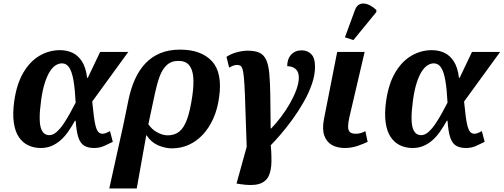

<svg xmlns="http://www.w3.org/2000/svg" viewBox="-20 -831 2862 1091"><path d="M211 10Q173 10 141 -5Q109 -20 87.5 -51.5Q66 -83 58.5 -134Q51 -185 61 -257Q75 -355 113 -419Q151 -483 205 -514.5Q259 -546 321 -546Q359 -546 391 -531.5Q423 -517 445.5 -482.5Q468 -448 475 -389H479L549 -536H709L504 -254Q509 -204 513.5 -169Q518 -134 524 -112.5Q530 -91 539 -81Q548 -71 563 -71Q571 -71 580.5 -74.5Q590 -78 605 -86L621 -25Q599 -14 572.5 -2Q546 10 515 10Q480 10 458 -3.5Q436 -17 425 -51Q414 -85 410 -145H406Q387 -111 367 -82.5Q347 -54 323.5 -33.5Q300 -13 272.5 -1.5Q245 10 211 10ZM260 -63Q281 -63 301.5 -81Q322 -99 341.5 -128Q361 -157 378.5 -189Q396 -221 410 -248Q406 -325 397.5 -374Q389 -423 373.5 -447Q358 -471 332 -471Q314 -471 296.5 -460Q279 -449 263.5 -425Q248 -401 235 -361Q222 -321 214 -264Q205 -199 205.5 -159Q206 -119 214 -98.5Q222 -78 234 -70.5Q246 -63 260 -63Z M710 -263Q723 -327 746.5 -379.5Q770 -432 805.5 -470Q841 -508 890 -528.5Q939 -549 1003 -549Q1123 -549 1184 -483.5Q1245 -418 1225 -278Q1216 -211 1192 -157.5Q1168 -104 1132.5 -66Q1097 -28 1052.5 -8Q1008 12 956 12Q919 12 879 -5Q839 -22 813 -62H811L757 240H601L681 -122ZM933 -62Q972 -62 998.5 -83Q1025 -104 1043 -153.5Q1061 -203 1073 -287Q1082 -350 1078 -394Q1074 -438 1054 -461.5Q1034 -485 994 -485Q953 -485 927.5 -461Q902 -437 887 -396Q872 -355 861 -303L823 -125Q843 -95 874 -78.5Q905 -62 933 -62Z M1343 215 1324 212 1386 -12 1516 -40Q1523 32 1522.5 85Q1522 138 1506 170.5Q1490 203 1451 214.5Q1412 226 1343 215ZM1267 -508Q1292 -525 1325.5 -534Q1359 -543 1387 -543Q1430 -543 1455 -531Q1480 -519 1493 -490Q1506 -461 1510.5 -410.5Q1515 -360 1516 -284Q1517 -208 1518 -101H1521Q1549 -130 1577 -167Q1605 -204 1627.5 -243.5Q1650 -283 1664 -321Q1678 -359 1678 -390Q1678 -424 1659 -439.5Q1640 -455 1612 -455Q1612 -496 1634.5 -520.5Q1657 -545 1695 -545Q1727 -545 1748.5 -523.5Q1770 -502 1770 -452Q1770 -405 1752.5 -354Q1735 -303 1706 -252Q1677 -201 1643 -154Q1609 -107 1575 -67.5Q1541 -28 1514 -1L1382 9Q1377 -124 1374.5 -211Q1372 -298 1369 -349Q1366 -400 1361.5 -424Q1357 -448 1349 -455Q1341 -462 1327 -462Q1317 -462 1307 -458.5Q1297 -455 1282 -447Z M1940 10Q1896 10 1865.5 -7.5Q1835 -25 1822.5 -61.5Q1810 -98 1821 -155L1896 -536H2052L1965 -164Q1958 -132 1958 -111Q1958 -90 1968.5 -80.5Q1979 -71 2002 -71Q2018 -71 2032 -75.5Q2046 -80 2056 -86L2069 -25Q2047 -14 2012 -2Q1977 10 1940 10ZM1988 -603 1940 -619 1997 -774Q2005 -795 2018 -803.5Q2031 -812 2047.5 -811Q2064 -810 2082.5 -800.5Q2101 -791 2119 -774L2118 -762Z M2324 10Q2286 10 2254 -5Q2222 -20 2200.5 -51.5Q2179 -83 2171.5 -134Q2164 -185 2174 -257Q2188 -355 2226 -419Q2264 -483 2318 -514.5Q2372 -546 2434 -546Q2472 -546 2504 -531.5Q2536 -517 2558.5 -482.5Q2581 -448 2588 -389H2592L2662 -536H2822L2617 -254Q2622 -204 2626.5 -169Q2631 -134 2637 -112.5Q2643 -91 2652 -81Q2661 -71 2676 -71Q2684 -71 2693.5 -74.5Q2703 -78 2718 -86L2734 -25Q2712 -14 2685.5 -2Q2659 10 2628 10Q2593 10 2571 -3.5Q2549 -17 2538 -51Q2527 -85 2523 -145H2519Q2500 -111 2480 -82.5Q2460 -54 2436.5 -33.5Q2413 -13 2385.5 -1.5Q2358 10 2324 10ZM2373 -63Q2394 -63 2414.5 -81Q2435 -99 2454.5 -128Q2474 -157 2491.5 -189Q2509 -221 2523 -248Q2519 -325 2510.5 -374Q2502 -423 2486.5 -447Q2471 -471 2445 -471Q2427 -471 2409.5 -460Q2392 -449 2376.5 -425Q2361 -401 2348 -361Q2335 -321 2327 -264Q2318 -199 2318.5 -159Q2319 -119 2327 -98.5Q2335 -78 2347 -70.5Q2359 -63 2373 -63Z"/></svg>

Font: Noto Serif
Style: Italic
Weight: 400
Italic angle: -12°
Designer: Monotype Design Team
Foundry: Monotype Imaging Inc.
Version: Version 2.013